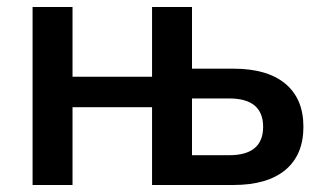

<svg xmlns="http://www.w3.org/2000/svg" viewBox="-20 -528 919 548"><path d="M646 -332Q743 -332 794.5 -289Q846 -246 846 -166Q846 -86 794.5 -43Q743 0 646 0H414V-222H187V0H73V-508H187V-309H414V-508H528V-332ZM528 -85H634Q731 -85 731 -166Q731 -247 634 -247H528Z"/></svg>

Font: CST
Style: Medium
Weight: 500
Version: Version 1.00